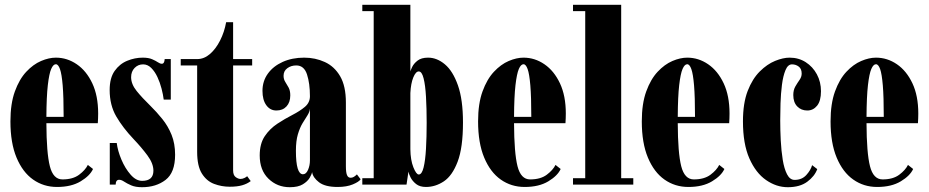

<svg xmlns="http://www.w3.org/2000/svg" viewBox="-20 -770 3874 801"><path d="M218 10Q162 10 118.2 -20.8Q74.5 -51.5 49 -112.5Q23.5 -173.5 23.5 -263.5Q23.5 -337.5 42 -388.5Q60.5 -439.5 89.5 -470.5Q118.5 -501.5 151.2 -515.5Q184 -529.5 213 -529.5Q260 -529.5 300.2 -502Q340.5 -474.5 365 -422.5Q389.5 -370.5 389.5 -296.5Q389.5 -277 388 -256H173.5Q174 -131.5 188 -76.5Q202 -21.5 240.5 -21.5Q284 -21.5 310 -41Q336 -60.5 346.5 -82L368 -65Q355.5 -37 316.5 -13.5Q277.5 10 218 10ZM213 -502Q202 -502 193.5 -482.2Q185 -462.5 179.5 -414.8Q174 -367 173.5 -282.5H245.5Q245.5 -366 241.5 -413.8Q237.5 -461.5 230.2 -481.8Q223 -502 213 -502Z M572.5 11Q545 11 527.2 3.2Q509.5 -4.5 498 -12.2Q486.5 -20 477 -20Q463 -20 462.5 0H438V-173.5H467Q471 -141 486.5 -104.2Q502 -67.5 524.8 -41.5Q547.5 -15.5 573 -15.5Q620 -15.5 620 -58Q620 -88 594.8 -122Q569.5 -156 537.5 -189.5Q492.5 -237 465 -284.2Q437.5 -331.5 437.5 -394.5Q437.5 -444.5 458.2 -474Q479 -503.5 510.8 -516.5Q542.5 -529.5 575.5 -529.5Q599.5 -529.5 614.5 -523Q629.5 -516.5 638.8 -510.2Q648 -504 655 -504Q666 -504 667 -523.5H692.5V-354.5H663Q660.5 -375 654 -400.2Q647.5 -425.5 636.8 -448.5Q626 -471.5 611 -486.5Q596 -501.5 577 -501.5Q556 -501.5 541.5 -486.5Q527 -471.5 527 -448Q527 -419 550.2 -390.2Q573.5 -361.5 607.5 -328.5Q633.5 -303 657.2 -273.5Q681 -244 695.8 -207.5Q710.5 -171 710.5 -124.5Q710.5 -50 670.8 -19.5Q631 11 572.5 11Z M938 9Q904.5 9 873.2 -2.8Q842 -14.5 822.2 -46Q802.5 -77.5 802.5 -136.5V-497H734V-523.5H802.5Q831.5 -523.5 856 -544.8Q880.5 -566 898.2 -601Q916 -636 923.5 -677.5H952.5V-523.5H1032V-497H952.5V-59.5Q952.5 -39 963.2 -31.2Q974 -23.5 983 -23.5Q991.5 -23.5 999.8 -27.5Q1008 -31.5 1011 -35L1026 -14.5Q1011 -3 990.2 3Q969.5 9 938 9Z M1189 11Q1136.5 11 1100 -24.5Q1063.5 -60 1063.5 -121.5Q1063.5 -170.5 1084.5 -201.8Q1105.5 -233 1137 -253.8Q1168.5 -274.5 1199.8 -290.5Q1231 -306.5 1252 -324.2Q1273 -342 1273 -368.5Q1273 -422 1260.8 -459.5Q1248.5 -497 1216 -497Q1194.5 -497 1178.8 -485.5Q1163 -474 1163 -454Q1163 -439.5 1170 -428.5Q1177 -417.5 1184 -404.8Q1191 -392 1191 -372Q1191 -343 1175.2 -326Q1159.5 -309 1133 -309Q1107 -309 1091 -331Q1075 -353 1075 -391Q1075 -431.5 1097.5 -462.8Q1120 -494 1159.5 -511.8Q1199 -529.5 1249 -529.5Q1295.5 -529.5 1335.2 -511.2Q1375 -493 1399 -452Q1423 -411 1423 -342V-76.5Q1423 -50 1427.8 -39.2Q1432.5 -28.5 1442.5 -28.5Q1451 -28.5 1458.2 -33.5Q1465.5 -38.5 1469 -42.5L1484.5 -22Q1477.5 -11.5 1452 -0.8Q1426.5 10 1388.5 10Q1336.5 10 1311 -9.5Q1285.5 -29 1282 -52Q1280.5 -43 1271.8 -28Q1263 -13 1243.2 -1Q1223.5 11 1189 11ZM1244 -43Q1257 -43 1265 -61.2Q1273 -79.5 1273 -101V-316.5Q1271.5 -302.5 1262.5 -288.5Q1253.5 -274.5 1242.2 -256Q1231 -237.5 1222.8 -210Q1214.5 -182.5 1214.5 -141Q1214.5 -43 1244 -43Z M1757 10Q1731.5 10 1716 -2.2Q1700.5 -14.5 1692.8 -30Q1685 -45.5 1684 -54L1676 0H1491.5V-26.5H1539V-723.5H1491.5V-750H1692V-472Q1693 -476.5 1699.5 -490.5Q1706 -504.5 1721.8 -517Q1737.5 -529.5 1766 -529.5Q1803 -529.5 1836.2 -501.5Q1869.5 -473.5 1890.5 -413.8Q1911.5 -354 1911.5 -259Q1911.5 -154 1889.2 -95.5Q1867 -37 1831.8 -13.5Q1796.5 10 1757 10ZM1727 -42Q1740 -42 1747.2 -71.5Q1754.5 -101 1757.2 -150Q1760 -199 1760 -257.5Q1760 -317.5 1757.2 -366Q1754.5 -414.5 1747.2 -443.2Q1740 -472 1727 -472Q1714.5 -472 1704.2 -447Q1694 -422 1692 -382V-147.5Q1692.5 -102.5 1704.5 -72.2Q1716.5 -42 1727 -42Z M2169 10Q2113 10 2069.2 -20.8Q2025.5 -51.5 2000 -112.5Q1974.5 -173.5 1974.5 -263.5Q1974.5 -337.5 1993 -388.5Q2011.5 -439.5 2040.5 -470.5Q2069.5 -501.5 2102.2 -515.5Q2135 -529.5 2164 -529.5Q2211 -529.5 2251.2 -502Q2291.5 -474.5 2316 -422.5Q2340.5 -370.5 2340.5 -296.5Q2340.5 -277 2339 -256H2124.5Q2125 -131.5 2139 -76.5Q2153 -21.5 2191.5 -21.5Q2235 -21.5 2261 -41Q2287 -60.5 2297.5 -82L2319 -65Q2306.5 -37 2267.5 -13.5Q2228.5 10 2169 10ZM2164 -502Q2153 -502 2144.5 -482.2Q2136 -462.5 2130.5 -414.8Q2125 -367 2124.5 -282.5H2196.5Q2196.5 -366 2192.5 -413.8Q2188.5 -461.5 2181.2 -481.8Q2174 -502 2164 -502Z M2370.5 0V-26.5H2421.5V-723.5H2370.5V-750H2571.5V-26.5H2622V0Z M2852 10Q2796 10 2752.2 -20.8Q2708.5 -51.5 2683 -112.5Q2657.5 -173.5 2657.5 -263.5Q2657.5 -337.5 2676 -388.5Q2694.5 -439.5 2723.5 -470.5Q2752.5 -501.5 2785.2 -515.5Q2818 -529.5 2847 -529.5Q2894 -529.5 2934.2 -502Q2974.5 -474.5 2999 -422.5Q3023.5 -370.5 3023.5 -296.5Q3023.5 -277 3022 -256H2807.5Q2808 -131.5 2822 -76.5Q2836 -21.5 2874.5 -21.5Q2918 -21.5 2944 -41Q2970 -60.5 2980.5 -82L3002 -65Q2989.5 -37 2950.5 -13.5Q2911.5 10 2852 10ZM2847 -502Q2836 -502 2827.5 -482.2Q2819 -462.5 2813.5 -414.8Q2808 -367 2807.5 -282.5H2879.5Q2879.5 -366 2875.5 -413.8Q2871.5 -461.5 2864.2 -481.8Q2857 -502 2847 -502Z M3266.5 11Q3219 11 3176 -18.8Q3133 -48.5 3106.2 -109.2Q3079.5 -170 3079.5 -263.5Q3079.5 -339.5 3099.2 -390.5Q3119 -441.5 3149.8 -472Q3180.5 -502.5 3213.8 -516Q3247 -529.5 3274 -529.5Q3312 -529.5 3341.5 -510.5Q3371 -491.5 3388 -459.8Q3405 -428 3405 -389.5Q3405 -349 3388.8 -329Q3372.5 -309 3348 -309Q3322.5 -309 3306 -326Q3289.5 -343 3289.5 -373.5Q3289.5 -394.5 3298.2 -409.5Q3307 -424.5 3315.8 -437Q3324.5 -449.5 3324.5 -463Q3324.5 -483 3312.2 -492.2Q3300 -501.5 3284 -501.5Q3267 -501.5 3257 -477.5Q3247 -453.5 3242.2 -416.2Q3237.5 -379 3236.2 -339Q3235 -299 3235 -267.5Q3235 -227 3237.2 -183.8Q3239.5 -140.5 3245.5 -103.2Q3251.5 -66 3263.5 -42.8Q3275.5 -19.5 3295 -19.5Q3325.5 -19.5 3344 -40Q3362.5 -60.5 3368 -81L3389.5 -64.5Q3378.5 -34.5 3347.8 -11.8Q3317 11 3266.5 11Z M3639.5 10Q3583.5 10 3539.8 -20.8Q3496 -51.5 3470.5 -112.5Q3445 -173.5 3445 -263.5Q3445 -337.5 3463.5 -388.5Q3482 -439.5 3511 -470.5Q3540 -501.5 3572.8 -515.5Q3605.5 -529.5 3634.5 -529.5Q3681.5 -529.5 3721.8 -502Q3762 -474.5 3786.5 -422.5Q3811 -370.5 3811 -296.5Q3811 -277 3809.5 -256H3595Q3595.5 -131.5 3609.5 -76.5Q3623.5 -21.5 3662 -21.5Q3705.5 -21.5 3731.5 -41Q3757.5 -60.5 3768 -82L3789.5 -65Q3777 -37 3738 -13.5Q3699 10 3639.5 10ZM3634.5 -502Q3623.5 -502 3615 -482.2Q3606.5 -462.5 3601 -414.8Q3595.5 -367 3595 -282.5H3667Q3667 -366 3663 -413.8Q3659 -461.5 3651.8 -481.8Q3644.5 -502 3634.5 -502Z"/></svg>

Font: Imbue 50pt Black
Style: Regular
Weight: 900
Designer: Tyler Finck
Foundry: Etcetera Type Company
Version: Version 1.102; ttfautohint (v1.8.3)